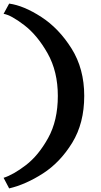

<svg xmlns="http://www.w3.org/2000/svg" viewBox="-43 -871 564 1069"><path d="M-23 119Q31 102 101 48.5Q171 -5 225 -102.5Q279 -200 279 -337Q279 -473 222 -574Q165 -675 92 -731Q19 -787 -23 -794L8 -851Q89 -840 187 -776.5Q285 -713 355.5 -600.5Q426 -488 426 -337Q426 -185 359 -76Q292 33 196.5 94.5Q101 156 8 178Z"/></svg>

Font: BioRhyme Expanded ExtraBold
Style: Regular
Weight: 800
Width: 7
Designer: Aoife Mooney
Foundry: Aoife Mooney Type
Version: Version 1.000